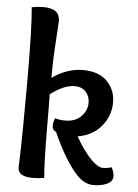

<svg xmlns="http://www.w3.org/2000/svg" viewBox="-54 -785 600 836"><g transform="rotate(5 246.5 -366.5)"><path d="M267 -412Q221 -412 162 -367Q163 -329 163.5 -202Q164 -75 170 -2Q143 2 120 2Q55 2 55 -38Q55 -45 56.5 -87Q58 -129 59 -215Q60 -301 60 -414Q60 -650 51 -738Q79 -743 103 -743Q174 -743 174 -688Q174 -679 171.5 -645.5Q169 -612 166 -556.5Q163 -501 163 -439Q229 -485 297 -485Q367 -485 403.5 -447.5Q440 -410 440 -355Q440 -298 402.5 -252Q365 -206 299 -195Q336 -131 371 -96Q400 -68 420 -68Q440 -68 459 -74Q470 -49 470 -36Q470 -13 445.5 -1.5Q421 10 385 10Q344 10 307 -32Q254 -93 204 -206Q187 -213 187 -233Q187 -246 194 -265Q215 -259 239 -259Q283 -259 308.5 -285Q334 -311 334 -345Q334 -373 316.5 -392.5Q299 -412 267 -412Z"/></g></svg>

Font: Overlock
Style: Bold
Weight: 700
Designer: Dario Muhafara
Foundry: Dario Manuel Muhafara
Version: Version 1.002